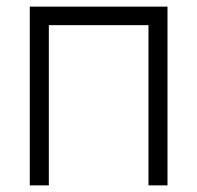

<svg xmlns="http://www.w3.org/2000/svg" viewBox="-20 -560 596 580"><path d="M127.5 0V-484H428.5V0H486V-540H70V0Z"/></svg>

Font: Hauora Light
Style: Regular
Weight: 300
Designer: Wayne Shih
Foundry: WCYS
Version: Version 1.001;hotconv 1.0.109;makeotfexe 2.5.65596